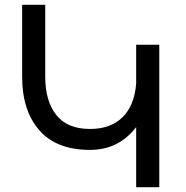

<svg xmlns="http://www.w3.org/2000/svg" viewBox="-20 -777 773 798"><path d="M546 -591H642V1H546V-249Q474 -154 354 -154Q215 -154 143.5 -235.5Q72 -317 72 -458V-757H168V-458Q168 -357 214 -299Q260 -241 354 -241Q440 -241 489.5 -290Q539 -339 546 -430Z"/></svg>

Font: Montserrat arm
Style: Regular
Weight: 400
Designer: Julieta Ulanovsky
Foundry: Julieta Ulanovsky
Version: Version 6.000;PS 006.000;hotconv 1.0.88;makeotf.lib2.5.64775